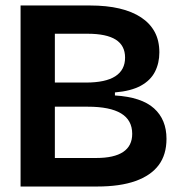

<svg xmlns="http://www.w3.org/2000/svg" viewBox="-20 -680 658 700"><path d="M55 0V-660H308Q369 -660 415.5 -649Q462 -638 494.5 -616.5Q527 -595 544 -563.5Q561 -532 561 -489Q561 -450 545 -418.5Q529 -387 493.5 -367.5Q458 -348 399 -343V-332Q496 -326 541.5 -285Q587 -244 587 -174Q587 -116 558.5 -78Q530 -40 474 -20Q418 0 334 0ZM180 -104H331Q396 -104 429 -126Q462 -148 462 -192Q462 -242 421.5 -266.5Q381 -291 300 -291H180ZM180 -379H293Q365 -379 400.5 -402Q436 -425 436 -470Q436 -514 402 -535.5Q368 -557 299 -557H180Z"/></svg>

Font: Bricolage Grotesque 72pt SemiBold
Style: Regular
Weight: 600
Version: Version 1.001;gftools[0.9.33.dev8+g029e19f]